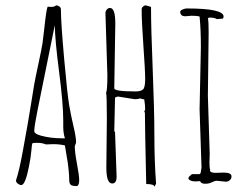

<svg xmlns="http://www.w3.org/2000/svg" viewBox="-20 -691 930 722"><path d="M179.2 -148.9 152.8 -147.9Q138.7 -153.8 121.6 -153.8Q104.5 -153.8 103 -152.8Q101.6 -151.9 101.1 -149.4Q100.6 -147 100.1 -146L98.1 -126Q96.2 -100.6 88.9 -64.9Q75.2 4.9 60.1 4.9Q53.7 4.9 46.9 -0.5Q40 -5.9 40 -12.2Q52.7 -49.8 66.4 -126Q80.1 -202.1 83.5 -220.9Q86.9 -239.7 96.2 -296.9Q105.5 -354 108.4 -372.1Q111.3 -390.1 124.3 -450.2Q137.2 -510.3 139.9 -528.8Q142.6 -547.4 146 -579.1Q154.3 -657.2 159.2 -666L172.9 -665Q185.1 -665 190.9 -670.9Q197.3 -670.9 203.1 -666.7Q209 -662.6 209 -655.8Q209 -607.9 221.2 -470.7Q233.4 -333.5 240.5 -293.2Q247.6 -252.9 256.8 -214.1Q266.1 -175.3 266.1 -154.8L261.2 -141.1Q261.2 -118.7 269.5 -75Q277.8 -31.2 277.8 -13.4Q277.8 4.4 270 8.8Q249.5 8.8 244.9 2.9Q240.2 -2.9 240.2 -15.9Q240.2 -28.8 238.5 -47.6Q236.8 -66.4 235.1 -77.6Q233.4 -88.9 229.2 -113Q225.1 -137.2 224.1 -144Q205.1 -148.9 179.2 -148.9ZM108.9 -198.2Q108.9 -188 132.8 -181.2Q169.4 -170.9 213.9 -170.9H224.1Q217.8 -190.4 217.8 -215.8V-238.8Q217.8 -300.8 202.4 -419.4Q187 -538.1 186 -596.2Q133.8 -337.9 121.3 -277.1Q108.9 -216.3 108.9 -198.2Z M547.9 -665Q547.9 -586.9 554.2 -431.4Q560.5 -275.9 560.5 -180.9Q560.5 -85.9 566.9 0L560.5 11.2Q559.6 1 529.8 1Q524.9 -221.2 524.9 -267.1L522.5 -271L525.9 -279.8Q525.9 -295.4 522.5 -316.9L506.8 -320.8Q498 -317.9 486.8 -317.9L422.9 -328.1L412.6 -324.2L409.7 -198.2L412.6 -193.8L418.5 -26.9Q418.5 -1 401.9 -1Q379.9 -1 379.9 -61L381.8 -244.1Q381.8 -335 378.9 -341.8Q383.8 -351.6 383.8 -408.2Q383.8 -408.2 376.5 -642.1Q376.5 -648.9 381.6 -655Q386.7 -661.1 393.6 -661.1Q413.6 -661.1 413.6 -603L409.7 -358.9Q409.7 -347.2 489.7 -347.2Q508.8 -347.2 517.3 -354.2Q525.9 -361.3 525.9 -393.6Q525.9 -425.8 519.3 -517.8Q512.7 -609.9 512.7 -655.8Q512.7 -662.1 518.1 -666.5Q523.4 -670.9 526.9 -670.9Q530.3 -670.9 547.9 -665ZM497.6 -360.8 499.5 -358.9H497.6Z M828.6 -7.8 795.4 -11.2Q787.6 -11.2 776.9 -5.6Q766.1 0 751.2 0Q736.3 0 732.4 -9.8L715.8 -8.8Q694.3 -8.8 688.5 -19Q688.5 -25.4 694.1 -29.5Q699.7 -33.7 701.7 -36.1H730.5L734.4 -40L737.8 -61Q737.8 -61 730.5 -279.8L735.4 -513.2Q735.4 -581.1 730.5 -628.9Q720.7 -631.8 700.7 -631.8L676.8 -629.9Q657.7 -629.9 657.7 -647Q657.7 -651.4 666.7 -655.3Q675.8 -659.2 681.6 -659.2Q820.8 -659.2 820.8 -628.9Q820.8 -626 818.4 -621.1L795.4 -619.1Q787.6 -625 766.6 -625L761.7 -622.1Q764.6 -613.3 764.6 -568.8L761.7 -331.1L768.6 -111.8L767.6 -81.1Q767.6 -57.6 770.5 -53.2L769.5 -50.8Q769.5 -41 791.5 -41L820.8 -42Q850.6 -42 850.6 -27.8Q850.6 -19 844.2 -13.4Q837.9 -7.8 828.6 -7.8Z"/></svg>

Font: Amatic SC
Style: Regular
Weight: 400
Version: Version 1.004